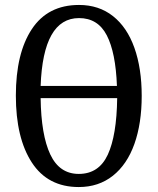

<svg xmlns="http://www.w3.org/2000/svg" viewBox="-20 -745 637 775"><path d="M44 -359Q44 -530 108.5 -627.5Q173 -725 299 -725Q379 -725 436 -680Q493 -635 522.5 -552Q552 -469 552 -358Q552 -247 522.5 -164Q493 -81 435.5 -35.5Q378 10 298 10Q173 10 108.5 -89Q44 -188 44 -359ZM452 -398Q447 -533 411 -602.5Q375 -672 299 -672Q154 -672 144 -398ZM453 -349H144Q146 -200 183 -121.5Q220 -43 298 -43Q379 -43 415 -120.5Q451 -198 453 -349Z"/></svg>

Font: Noto Serif Cond
Style: Regular
Weight: 400
Width: 3
Designer: Monotype Design Team
Foundry: Monotype Imaging Inc.
Version: Version 1.001